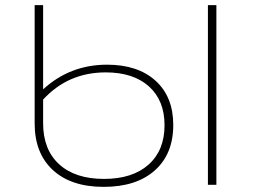

<svg xmlns="http://www.w3.org/2000/svg" viewBox="-20 -720 996 748"><path d="M655 -233Q655 -120 583 -56Q511 8 384 8Q257 8 186 -57.5Q115 -123 115 -239V-700H148V-372Q253 -468 397 -468Q517 -468 586 -405.5Q655 -343 655 -233ZM823 -700V0H790V-700ZM621 -232Q621 -329 560 -383.5Q499 -438 392 -438Q245 -438 148 -332V-240Q148 -137 210.5 -80Q273 -23 385 -23Q496 -23 558.5 -78.5Q621 -134 621 -232Z"/></svg>

Font: Montserrat Alternates ExLight
Style: Regular
Weight: 275
Designer: Julieta Ulanovsky
Foundry: Julieta Ulanovsky
Version: Version 7.200